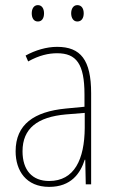

<svg xmlns="http://www.w3.org/2000/svg" viewBox="-20 -720 450 750"><path d="M104 -668C104 -651 111 -636 128 -636C144 -636 152 -649 152 -668C152 -686 144 -700 128 -700C111 -700 104 -684 104 -668ZM258 -668C258 -651 266 -636 282 -636C299 -636 307 -650 307 -668C307 -686 299 -700 282 -700C266 -700 258 -685 258 -668ZM203 -537C162 -537 118 -524 80 -503L90 -480C133 -504 170 -512 203 -512C278 -512 310 -471 310 -351V-303L237 -296C113 -284 41 -234 41 -129C41 -53 82 10 172 10C258 10 294 -43 311 -96H313L315 0H336V-356C336 -486 295 -537 203 -537ZM237 -273 311 -279V-220C310 -98 271 -13 172 -13C106 -13 68 -55 68 -129C68 -219 127 -263 237 -273Z"/></svg>

Font: Noto Sans Sinhala UI Condensed Thin
Style: Regular
Weight: 100
Width: 3
Designer: Jelle Bosma - Monotype Design Team
Foundry: Monotype Imaging Inc.
Version: Version 2.006